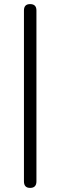

<svg xmlns="http://www.w3.org/2000/svg" viewBox="-20 -731 294 938"><path d="M127 187Q97 187 97 155V-680Q97 -711 127 -711Q158 -711 158 -680V155Q158 187 127 187Z"/></svg>

Font: Nunito Light
Style: Regular
Weight: 300
Designer: Vernon Adams
Foundry: Vernon Adams
Version: Version 3.601; ttfautohint (v1.8.2.53-6de2)